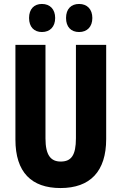

<svg xmlns="http://www.w3.org/2000/svg" viewBox="-20 -941 614 971"><path d="M127 -850C127 -804 153 -779 192 -779C233 -779 259 -806 259 -850C259 -894 233 -921 192 -921C153 -921 127 -896 127 -850ZM314 -850C314 -805 339 -779 380 -779C421 -779 447 -806 447 -850C447 -894 421 -921 380 -921C340 -921 314 -896 314 -850ZM517 -238V-714H364V-242C364 -155 340 -124 287 -124C237 -124 210 -156 210 -241V-714H58V-235C58 -70 139 10 286 10C436 10 517 -74 517 -238Z"/></svg>

Font: Noto Sans Khmer UI ExtraCondensed ExtraBold
Style: Regular
Weight: 800
Width: 2
Designer: Danh Hong and the Monotype Design Team
Foundry: Monotype Imaging Inc.
Version: Version 2.002